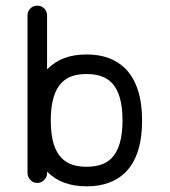

<svg xmlns="http://www.w3.org/2000/svg" viewBox="-20 -654 600 677"><path d="M111 -634H112Q126 -634 136 -624Q146 -614 146 -600V-599V-410Q147 -410 147.5 -411Q148 -412 149 -412Q198 -462 285 -462Q372 -462 422 -412Q481 -352 481 -229Q481 -106 423 -47Q373 3 285.5 3Q198 3 148 -47Q148 -47 147.5 -47.5Q147 -48 146 -49V-45V-44Q146 -30 136 -19.5Q126 -9 111.5 -9Q97 -9 87 -19.5Q77 -30 77 -44V-45Q77 -599 77 -599V-600Q77 -614 87 -624Q97 -634 111 -634ZM285 -393Q227 -393 198 -363Q159 -324 159 -229Q159 -134 198 -96Q227 -66 285 -66Q344 -66 373 -96Q412 -135 412 -229.5Q412 -324 373 -363Q343 -393 285 -393Z"/></svg>

Font: Brass Mono
Style: Regular
Weight: 400
Monospace: yes
Version: Version 1.100; ttfautohint (v1.8.3) -l 8 -r 50 -G 200 -x 14 